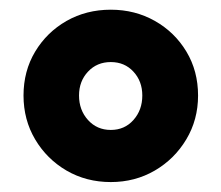

<svg xmlns="http://www.w3.org/2000/svg" viewBox="-20 -822 456 396"><path d="M208.5 -446.5Q158 -446.5 117.2 -470.2Q76.5 -494 52.5 -534.5Q28.5 -575 28.5 -625Q28.5 -675.5 52.5 -715.5Q76.5 -755.5 117.2 -778.8Q158 -802 208.5 -802Q258.5 -802 299.5 -778.8Q340.5 -755.5 364.5 -715.5Q388.5 -675.5 388.5 -625Q388.5 -575 364.2 -534.5Q340 -494 299.2 -470.2Q258.5 -446.5 208.5 -446.5ZM208.5 -554Q237 -554 255.2 -574.5Q273.5 -595 273.5 -625Q273.5 -654.5 255.2 -674.2Q237 -694 208.5 -694Q180 -694 161.5 -674.2Q143 -654.5 143 -625Q143 -595 161.5 -574.5Q180 -554 208.5 -554Z"/></svg>

Font: Overpass
Style: Bold
Weight: 700
Designer: Delve Withrington, Dave Bailey, Thomas Jockin
Foundry: Delve Fonts LLC
Version: Version 4.000; ttfautohint (v1.8.3)